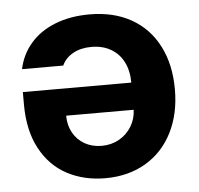

<svg xmlns="http://www.w3.org/2000/svg" viewBox="-44 -587 663 639"><g transform="rotate(-5 287.0 -267.0)"><path d="M539.1 -267.6Q539.1 -186 507.6 -123.8Q476.1 -61.5 418 -27.3Q359.9 6.8 283.2 6.8Q211.9 6.8 155.5 -23.2Q99.1 -53.2 66.7 -113.8Q34.2 -174.3 34.2 -261.7V-302.7H396.5Q396.5 -342.3 381.6 -371.6Q366.7 -400.9 339.1 -416.7Q311.5 -432.6 274.4 -432.6Q238.8 -432.6 212.9 -418.2Q187 -403.8 175.8 -378.9H38.1Q48.3 -427.7 80.1 -464.4Q111.8 -501 162.4 -521Q212.9 -541 277.3 -541Q357.9 -541 416.7 -507.8Q475.6 -474.6 507.3 -412.8Q539.1 -351.1 539.1 -267.6ZM280.3 -101.6Q312.5 -101.6 338.6 -116.2Q364.7 -130.9 380.1 -156.2Q395.5 -181.6 396.5 -211.9H170.9Q170.9 -180.2 184.8 -155Q198.7 -129.9 223.6 -115.7Q248.5 -101.6 280.3 -101.6Z"/></g></svg>

Font: Pretendard GOV
Style: Bold
Weight: 700
Designer: Base glyphs from Inter by Rasmus Andersson; Hangeul glyphs from Noto Sans CJK(Source Han Sans) by Jang Soo-young and Kan
Foundry: Kil Hyung-jin
Version: Version 1.309